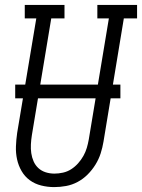

<svg xmlns="http://www.w3.org/2000/svg" viewBox="-20 -755 579 783"><path d="M201 8Q174 8 148 1.5Q122 -5 101.5 -20Q81 -35 68 -57.5Q55 -80 49.5 -105.5Q44 -131 45 -158Q46 -185 50 -213L128 -680H81V-735H243V-680H189L110 -204Q107 -185 106 -166.5Q105 -148 107.5 -130.5Q110 -113 117 -97Q124 -81 136.5 -69.5Q149 -58 166 -52.5Q183 -47 202 -47Q219 -47 237 -51Q255 -55 270.5 -65Q286 -75 298.5 -89Q311 -103 320 -119Q329 -135 334 -152Q339 -169 342 -186L424 -680H377V-735H539V-680H485L402 -177Q398 -153 390.5 -129.5Q383 -106 369.5 -84Q356 -62 337.5 -43.5Q319 -25 296.5 -13Q274 -1 249.5 3.5Q225 8 201 8ZM42 -354V-410H471V-354Z"/></svg>

Font: Iosevka Slab Light
Style: Italic
Weight: 300
Italic angle: -9°
Monospace: yes
Designer: Belleve Invis
Foundry: Belleve Invis
Version: Version 11.1.1; ttfautohint (v1.8.3)